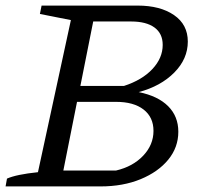

<svg xmlns="http://www.w3.org/2000/svg" viewBox="-31 -668 731 688"><path d="M-11 0 -6 -28Q28 -43 105 -51L223 -596L112 -618L118 -648H462Q543 -648 592.5 -614Q642 -580 642 -519Q642 -457 593.5 -408Q545 -359 466 -338Q535 -324 571.5 -287.5Q608 -251 608 -196Q608 -140 572 -96Q536 -52 473 -26Q410 0 329 0ZM439 -591H303L257 -360H413Q478 -381 515 -420.5Q552 -460 552 -507Q552 -548 522.5 -569.5Q493 -591 439 -591ZM196 -57H385Q445 -71 482 -110Q519 -149 519 -199Q519 -248 483.5 -275.5Q448 -303 385 -303H245Z"/></svg>

Font: Piazzolla SC
Style: Italic
Weight: 400
Italic angle: -11.3°
Designer: Juan Pablo del Peral
Foundry: Huerta Tipografica
Version: Version 1.330